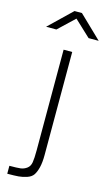

<svg xmlns="http://www.w3.org/2000/svg" viewBox="-148 -977 624 1100"><g transform="rotate(15 163.5 -427.0)"><path d="M197 -697V-86Q197 -41 189.5 -11.5Q182 18 170.5 35Q159 52 134 60.5Q109 69 85 71Q61 73 18 73V26Q64 26 84 23.5Q104 21 121 8.5Q138 -4 142 -28.5Q146 -53 146 -100V-697ZM15 -798 149 -927H193L327 -798H267L171 -888L76 -798Z"/></g></svg>

Font: TitilliumText
Style: Light
Weight: 300
Designer: Accademia di Belle Arti di Urbino and others
Foundry: Accademia di Belle Arti di Urbino and others.
Version: Version 60.001